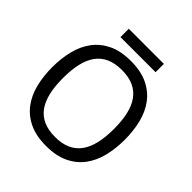

<svg xmlns="http://www.w3.org/2000/svg" viewBox="-230 -1012 1178 1178"><g transform="rotate(45 359.0 -423.0)"><path d="M43.9 -357.9Q43.9 -434.6 60.5 -501.7Q77.1 -568.8 114.5 -618.9Q151.9 -668.9 211.9 -697.8Q272 -726.6 358.9 -726.6Q445.8 -726.6 505.9 -697.8Q565.9 -668.9 603.3 -618.9Q640.6 -568.8 657.2 -501.7Q673.8 -434.6 673.8 -357.9Q673.8 -281.2 657.2 -214.1Q640.6 -147 603.3 -96.9Q565.9 -46.9 505.9 -18.1Q445.8 10.7 358.9 10.7Q272 10.7 211.9 -18.1Q151.9 -46.9 114.5 -96.9Q77.1 -147 60.5 -214.1Q43.9 -281.2 43.9 -357.9ZM137.7 -357.9Q137.7 -287.1 150.1 -232.9Q162.6 -178.7 189.2 -141.8Q215.8 -105 257.8 -86.2Q299.8 -67.4 358.9 -67.4Q418 -67.4 459.7 -86.2Q501.5 -105 528.3 -141.8Q555.2 -178.7 567.6 -232.9Q580.1 -287.1 580.1 -357.9Q580.1 -428.7 567.6 -482.9Q555.2 -537.1 528.3 -574Q501.5 -610.8 459.7 -629.6Q418 -648.4 358.9 -648.4Q299.8 -648.4 257.8 -629.6Q215.8 -610.8 189.2 -574Q162.6 -537.1 150.1 -482.9Q137.7 -428.7 137.7 -357.9ZM209.5 -784.7V-856.9H514.2V-784.7Z"/></g></svg>

Font: Arian AMU
Style: Regular
Weight: 400
Designer: Ruben Hakobyan (Tarumian)
Foundry: Ruben Hakobyan (Tarumian)
Version: Version 4.003